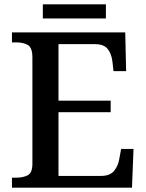

<svg xmlns="http://www.w3.org/2000/svg" viewBox="-20 -863 673 883"><path d="M35 0V-46H57Q86 -46 107.5 -57Q129 -68 129 -110V-599Q129 -644 108 -656Q87 -668 57 -668H35V-714H556L560 -536H502L497 -580Q493 -615 475.5 -637.5Q458 -660 417 -660H249V-400H489V-347H249V-54H445Q486 -54 505 -77.5Q524 -101 529 -134L537 -178H594L587 0ZM177 -778V-843H467V-778Z"/></svg>

Font: Noto Serif Khojki Medium
Style: Regular
Weight: 500
Version: Version 2.003